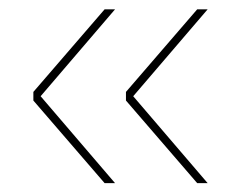

<svg xmlns="http://www.w3.org/2000/svg" viewBox="-20 -454 519 423"><path d="M273.5 -242 437.5 -50.5H414.5L257.5 -232.5V-251.5L414.5 -433.5H437.5ZM69.5 -242 233.5 -50.5H210.5L53.5 -232.5V-251.5L210.5 -433.5H233.5Z"/></svg>

Font: Anek Gujarati Medium Thin
Style: Regular
Weight: 250
Version: Version 1.003